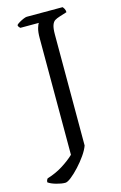

<svg xmlns="http://www.w3.org/2000/svg" viewBox="-163 -762 644 1020"><g transform="rotate(-15 158.5 -252.5)"><path d="M64 200Q43 200 15 192Q-13 184 -28 173Q-28 165 -25.5 160Q-23 155 -21 153Q28 138 67 113Q106 88 131 64V-577Q131 -612 137 -632Q143 -652 148 -657H46Q43 -659 39.5 -663.5Q36 -668 35 -675Q40 -681 52 -688Q64 -695 76 -700Q88 -705 94 -705H291Q295 -701 299.5 -693Q304 -685 304 -674L263 -661Q247 -656 236.5 -649.5Q226 -643 220 -626Q214 -609 214 -575V35Q206 58 186.5 86Q167 114 143 140Q119 166 97.5 183Q76 200 64 200Z"/></g></svg>

Font: Texturina 72pt
Style: Regular
Weight: 400
Designer: Guillermo Torres Carreño
Foundry: Omnibus-Type
Version: Version 1.002; ttfautohint (v1.8.3)